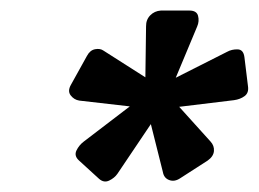

<svg xmlns="http://www.w3.org/2000/svg" viewBox="-20 -750 491 364"><path d="M255.6 -603.4 256.9 -700Q256.7 -712.6 264.8 -720.9Q272.9 -729.2 284.9 -730H339.1Q352.9 -730 355.5 -719.9Q358.1 -709.8 353.9 -700L313.2 -602.6L410.4 -651.7Q419.4 -656.7 430.5 -656.4Q441.6 -656.1 443.4 -641.5L450.1 -586.8Q452.1 -574 443.7 -567.8Q435.4 -561.7 423.6 -560.1L319.7 -547.5L379.2 -481.6Q386.4 -473.8 385.6 -463.6Q384.7 -453.4 373.7 -445.6L321.2 -411.8Q310.6 -404.9 300.7 -408.7Q290.8 -412.4 288.8 -423.8L266 -514.7L202.6 -420.5Q197 -412.5 187 -407.7Q177.1 -402.9 167.9 -410.9L129.9 -445.6Q120.1 -454.4 124.9 -464.6Q129.8 -474.8 138.8 -481.6L226.1 -548.3L130.3 -559.3Q120.3 -560.9 114 -569.2Q107.7 -577.4 114.5 -589.3L144.8 -643.9Q150.6 -654.9 160.3 -656.7Q169.9 -658.5 176.1 -654.1Z"/></svg>

Font: Rubik Light
Style: Italic
Weight: 300
Italic angle: -12°
Designer: Hubert and Fischer
Foundry: Hubert and Fischer
Version: Version 2.300;gftools[0.9.30]